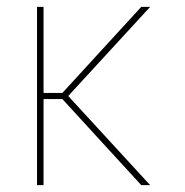

<svg xmlns="http://www.w3.org/2000/svg" viewBox="-20 -540 540 560"><path d="M88 0V-520H107V-269H162L392 -520H418L179 -260L418 0H392L162 -251H107V0Z"/></svg>

Font: Iosevka Thin
Style: Regular
Weight: 100
Monospace: yes
Designer: Belleve Invis
Foundry: Belleve Invis
Version: Version 32.5.0; ttfautohint (v1.8.4)